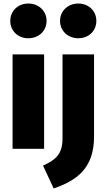

<svg xmlns="http://www.w3.org/2000/svg" viewBox="-20 -840 602 1084"><path d="M140 -820C80 -820 38 -777 38 -722C38 -667 80 -624 140 -624C200 -624 243 -667 243 -722C243 -777 200 -820 140 -820ZM422 -820C362 -820 319 -777 319 -722C319 -667 362 -624 422 -624C482 -624 524 -667 524 -722C524 -777 482 -820 422 -820ZM229 -533H51V0H229ZM511 -533H333V-58C333 34 290 64 223 95L283 224C411 180 511 112 511 -69Z"/></svg>

Font: Fira Sans ExtraBold
Style: Regular
Weight: 800
Designer: bBox Type GmbH & Carrois Corporate GbR & Edenspiekermann AG
Foundry: bBox Type GmbH & Carrois Corporate GbR & Edenspiekermann AG
Version: Version 4.300;PS 004.300;hotconv 1.0.88;makeotf.lib2.5.64775